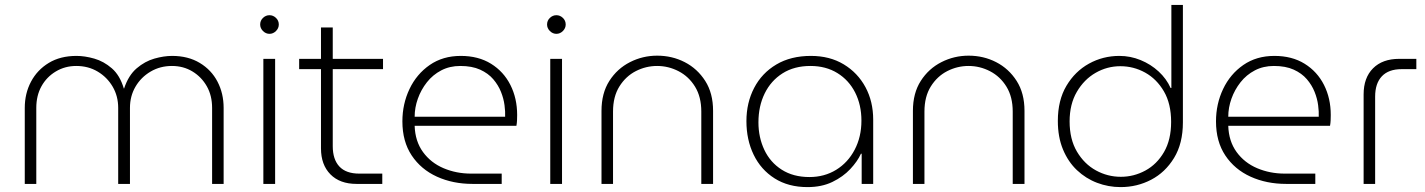

<svg xmlns="http://www.w3.org/2000/svg" viewBox="-20 -750 5810 783"><path d="M81 0V-310Q81 -369 106.5 -417Q132 -465 179 -493.5Q226 -522 292 -522Q326 -522 364.5 -511Q403 -500 436 -471.5Q469 -443 485 -389H486Q504 -443 537.5 -471.5Q571 -500 609.5 -511Q648 -522 682 -522Q747 -522 794.5 -493.5Q842 -465 867 -417Q892 -369 892 -310V0H845V-310Q845 -360 823.5 -398Q802 -436 765 -458.5Q728 -481 681 -481Q633 -481 594 -458Q555 -435 532.5 -396.5Q510 -358 510 -310V0H462V-310Q462 -358 439.5 -396.5Q417 -435 378.5 -458Q340 -481 291 -481Q245 -481 207.5 -458.5Q170 -436 149 -398Q128 -360 128 -310V0Z M1054 0V-510H1102V0ZM1079 -612Q1064 -612 1052.5 -623.5Q1041 -635 1041 -650Q1041 -666 1052.5 -677Q1064 -688 1079 -688Q1094 -688 1105.5 -677Q1117 -666 1117 -650Q1117 -635 1105.5 -623.5Q1094 -612 1079 -612Z M1434 0Q1366 0 1327.5 -39Q1289 -78 1289 -145V-638H1337V-154Q1337 -100 1364 -71Q1391 -42 1445 -42H1539V0ZM1200 -468V-510H1542V-468Z M1907 0Q1827 0 1762 -29.5Q1697 -59 1659 -116Q1621 -173 1621 -255Q1621 -326 1650 -387Q1679 -448 1732.5 -485Q1786 -522 1859 -522Q1931 -522 1982.5 -490Q2034 -458 2061.5 -403.5Q2089 -349 2089 -281Q2089 -270 2088.5 -259Q2088 -248 2086 -237H1671Q1673 -174 1705 -130Q1737 -86 1789 -64Q1841 -42 1901 -42H2026V0ZM1671 -274H2040Q2041 -294 2037.5 -321Q2034 -348 2023 -375.5Q2012 -403 1991.5 -427Q1971 -451 1938 -466Q1905 -481 1857 -481Q1814 -481 1779.5 -463Q1745 -445 1721 -414.5Q1697 -384 1684 -347.5Q1671 -311 1671 -274Z M2224 0V-510H2272V0ZM2249 -612Q2234 -612 2222.5 -623.5Q2211 -635 2211 -650Q2211 -666 2222.5 -677Q2234 -688 2249 -688Q2264 -688 2275.5 -677Q2287 -666 2287 -650Q2287 -635 2275.5 -623.5Q2264 -612 2249 -612Z M2433 0V-298Q2433 -370 2465 -420Q2497 -470 2549 -496.5Q2601 -523 2660 -523Q2721 -523 2772.5 -496.5Q2824 -470 2856 -420Q2888 -370 2888 -298V0H2840V-295Q2840 -355 2814.5 -396.5Q2789 -438 2747.5 -459.5Q2706 -481 2660 -481Q2614 -481 2573 -460Q2532 -439 2506 -397.5Q2480 -356 2480 -295V0Z M3273 13Q3195 13 3139 -22.5Q3083 -58 3053.5 -119Q3024 -180 3024 -256Q3024 -331 3055.5 -391.5Q3087 -452 3146 -487Q3205 -522 3287 -522Q3364 -522 3421 -487.5Q3478 -453 3509.5 -394.5Q3541 -336 3541 -262V0H3494V-123H3491Q3477 -92 3447.5 -60.5Q3418 -29 3374.5 -8Q3331 13 3273 13ZM3281 -28Q3342 -28 3390 -57.5Q3438 -87 3465.5 -139.5Q3493 -192 3493 -258Q3493 -322 3467.5 -372.5Q3442 -423 3395 -452Q3348 -481 3285 -481Q3219 -481 3171.5 -451Q3124 -421 3098.5 -369Q3073 -317 3073 -251Q3073 -190 3097 -139Q3121 -88 3168 -58Q3215 -28 3281 -28Z M3703 0V-298Q3703 -370 3735 -420Q3767 -470 3819 -496.5Q3871 -523 3930 -523Q3991 -523 4042.5 -496.5Q4094 -470 4126 -420Q4158 -370 4158 -298V0H4110V-295Q4110 -355 4084.5 -396.5Q4059 -438 4017.5 -459.5Q3976 -481 3930 -481Q3884 -481 3843 -460Q3802 -439 3776 -397.5Q3750 -356 3750 -295V0Z M4550 13Q4500 13 4454 -4.5Q4408 -22 4372 -56Q4336 -90 4315 -140.5Q4294 -191 4294 -257Q4294 -341 4329 -400Q4364 -459 4421 -490.5Q4478 -522 4545 -522Q4590 -522 4631.5 -505Q4673 -488 4705 -458.5Q4737 -429 4754 -391H4757V-730H4804V-251Q4804 -165 4768 -106Q4732 -47 4674.5 -17Q4617 13 4550 13ZM4551 -29Q4604 -29 4651 -54.5Q4698 -80 4727 -130Q4756 -180 4756 -253Q4756 -327 4726.5 -377.5Q4697 -428 4650 -454Q4603 -480 4549 -480Q4495 -480 4448 -453Q4401 -426 4371.5 -375.5Q4342 -325 4342 -255Q4342 -182 4372 -131.5Q4402 -81 4449.5 -55Q4497 -29 4551 -29Z M5225 0Q5145 0 5080 -29.5Q5015 -59 4977 -116Q4939 -173 4939 -255Q4939 -326 4968 -387Q4997 -448 5050.5 -485Q5104 -522 5177 -522Q5249 -522 5300.5 -490Q5352 -458 5379.5 -403.5Q5407 -349 5407 -281Q5407 -270 5406.5 -259Q5406 -248 5404 -237H4989Q4991 -174 5023 -130Q5055 -86 5107 -64Q5159 -42 5219 -42H5344V0ZM4989 -274H5358Q5359 -294 5355.5 -321Q5352 -348 5341 -375.5Q5330 -403 5309.5 -427Q5289 -451 5256 -466Q5223 -481 5175 -481Q5132 -481 5097.5 -463Q5063 -445 5039 -414.5Q5015 -384 5002 -347.5Q4989 -311 4989 -274Z M5541 0V-365Q5541 -433 5579.5 -471.5Q5618 -510 5686 -510H5756V-468H5696Q5643 -468 5615.5 -439Q5588 -410 5588 -356V0Z"/></svg>

Font: MuseoModerno Thin ExtraLight
Style: Regular
Weight: 250
Version: Version 1.002